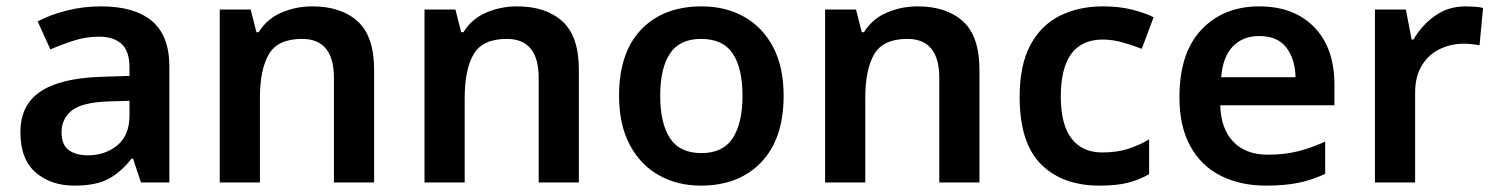

<svg xmlns="http://www.w3.org/2000/svg" viewBox="-20 -572 4689 602"><path d="M297 -552Q402 -552 456.5 -506Q511 -460 511 -364V0H422L397 -75H393Q358 -31 319 -10.5Q280 10 213 10Q140 10 92 -31Q44 -72 44 -158Q44 -242 105.5 -284Q167 -326 292 -331L386 -334V-361Q386 -412 361 -434.5Q336 -457 291 -457Q250 -457 212.5 -445Q175 -433 138 -417L98 -505Q138 -526 189.5 -539Q241 -552 297 -552ZM320 -254Q237 -251 205 -225.5Q173 -200 173 -157Q173 -118 195.5 -101.5Q218 -85 255 -85Q310 -85 348 -116.5Q386 -148 386 -210V-256Z M959 -552Q1050 -552 1101.5 -505Q1153 -458 1153 -353V0H1027V-328Q1027 -450 927 -450Q851 -450 823 -402Q795 -354 795 -265V0H669V-542H766L784 -471H791Q817 -513 862.5 -532.5Q908 -552 959 -552Z M1601 -552Q1692 -552 1743.5 -505Q1795 -458 1795 -353V0H1669V-328Q1669 -450 1569 -450Q1493 -450 1465 -402Q1437 -354 1437 -265V0H1311V-542H1408L1426 -471H1433Q1459 -513 1504.5 -532.5Q1550 -552 1601 -552Z M2437 -272Q2437 -137 2367 -63.5Q2297 10 2177 10Q2103 10 2045 -23Q1987 -56 1954 -119Q1921 -182 1921 -272Q1921 -407 1990.5 -479.5Q2060 -552 2180 -552Q2255 -552 2313 -519.5Q2371 -487 2404 -424.5Q2437 -362 2437 -272ZM2050 -272Q2050 -186 2080.5 -139Q2111 -92 2179 -92Q2247 -92 2277.5 -139Q2308 -186 2308 -272Q2308 -358 2277.5 -404Q2247 -450 2178 -450Q2111 -450 2080.5 -404Q2050 -358 2050 -272Z M2857 -552Q2948 -552 2999.5 -505Q3051 -458 3051 -353V0H2925V-328Q2925 -450 2825 -450Q2749 -450 2721 -402Q2693 -354 2693 -265V0H2567V-542H2664L2682 -471H2689Q2715 -513 2760.5 -532.5Q2806 -552 2857 -552Z M3428 10Q3311 10 3244 -57Q3177 -124 3177 -268Q3177 -368 3210.5 -430.5Q3244 -493 3303 -522.5Q3362 -552 3438 -552Q3489 -552 3529 -542Q3569 -532 3597 -518L3560 -419Q3529 -431 3498 -439.5Q3467 -448 3438 -448Q3306 -448 3306 -269Q3306 -182 3339.5 -138Q3373 -94 3436 -94Q3481 -94 3516 -105Q3551 -116 3583 -135V-26Q3552 -8 3516.5 1Q3481 10 3428 10Z M3928 -552Q4037 -552 4100.5 -487Q4164 -422 4164 -306V-242H3806Q3808 -168 3847 -127.5Q3886 -87 3955 -87Q4007 -87 4049 -97.5Q4091 -108 4135 -128V-27Q4095 -8 4052 1Q4009 10 3949 10Q3870 10 3808.5 -20.5Q3747 -51 3712.5 -113Q3678 -175 3678 -267Q3678 -406 3747 -479Q3816 -552 3928 -552ZM3928 -459Q3877 -459 3845.5 -426.5Q3814 -394 3809 -330H4042Q4041 -386 4013.5 -422.5Q3986 -459 3928 -459Z M4575 -552Q4588 -552 4603.5 -551Q4619 -550 4630 -547L4619 -430Q4609 -432 4595 -433.5Q4581 -435 4570 -435Q4530 -435 4495 -418.5Q4460 -402 4438.5 -367.5Q4417 -333 4417 -281V0H4291V-542H4388L4406 -448H4412Q4436 -491 4478 -521.5Q4520 -552 4575 -552Z"/></svg>

Font: Noto Sans Kannada SemiBold
Style: Regular
Weight: 600
Designer: Jelle Bosma - Monotype Design Team
Foundry: Monotype Imaging Inc.
Version: Version 2.005; ttfautohint (v1.8.4.7-5d5b)